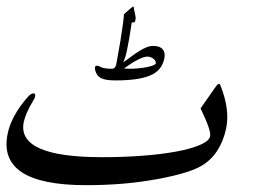

<svg xmlns="http://www.w3.org/2000/svg" viewBox="-55 -597 819 579"><path d="M627 -210Q609.9 -130.4 552.2 -96.7Q513.7 -74.2 420.4 -57.1Q367.7 -47.4 314.7 -43Q261.7 -38.6 204.1 -38.6Q-64.9 -38.6 -31.7 -194.8Q-20.5 -248 28.3 -304.2Q38.6 -315.4 45.4 -315.4Q53.2 -315.4 50.8 -305.7Q49.8 -300.8 45.4 -293.9Q22.5 -255.9 16.6 -229Q-4.9 -123 252.4 -123Q317.4 -123 375.2 -127.4Q433.1 -131.8 477.3 -140.1Q521.5 -148.4 548.6 -160.2Q575.7 -171.9 578.6 -186Q582.5 -203.1 549.8 -270L597.2 -337.9Q602.1 -344.2 605.5 -344.2Q608.4 -344.2 610.4 -337.9Q638.7 -265.6 627 -210ZM414.6 -405.3Q415.5 -409.7 413.3 -413.3Q411.1 -417 407.5 -419.9Q403.8 -422.9 399.2 -424.6Q394.5 -426.3 389.6 -426.3Q368.7 -426.3 318.8 -390.6Q322.8 -390.1 326.9 -389.9Q331.1 -389.6 336.4 -389.6Q348.1 -389.6 361.6 -390.9Q375 -392.1 386.5 -394.3Q397.9 -396.5 405.8 -399.4Q413.6 -402.3 414.6 -405.3ZM440.4 -419.9Q433.1 -384.3 397.9 -369.4Q362.8 -354.5 293.9 -354.5Q278.3 -354.5 267.1 -356.2Q255.9 -357.9 248.5 -362.1Q241.2 -366.2 237.3 -372.6Q233.4 -378.9 231.4 -387.7Q231 -391.6 231.4 -394Q232.4 -398.9 237.3 -398.9Q240.2 -398.9 243.2 -397.5Q255.9 -389.6 281.2 -389.6Q288.1 -389.6 291 -393.1Q293.9 -396.5 295.4 -401.9Q296.9 -411.6 300.5 -430.9Q304.2 -450.2 307.9 -472.7Q311.5 -495.1 314.7 -517.1Q317.9 -539.1 318.8 -554.2L339.4 -572.3Q344.2 -576.7 348.6 -577.1Q348.1 -573.7 349.1 -568.6Q350.1 -563.5 351.6 -557.9Q353 -552.2 353.8 -546.4Q354.5 -540.5 353 -535.2Q352.1 -530.8 350.8 -530Q349.6 -529.3 344.7 -529.3H342.3Q337.4 -498.5 335 -482.9Q332.5 -467.3 331.1 -461.9L326.2 -437.5Q324.7 -431.6 322.5 -424.3Q320.3 -417 316.4 -408.7Q329.6 -418 341.3 -426.8Q353 -435.5 364.3 -442.6Q375.5 -449.7 386.2 -454.1Q397 -458.5 407.7 -458.5Q427.2 -458.5 435.8 -448.2Q444.3 -438 440.4 -419.9Z"/></svg>

Font: XB Kayhan
Style: Italic
Weight: 400
Italic angle: -12°
Designer: Behnam
Foundry: Irmug
Version: Version 7.300 2009